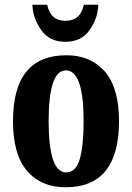

<svg xmlns="http://www.w3.org/2000/svg" viewBox="-20 -783 559 813"><path d="M258 10Q484 10 484 -270Q484 -411 424 -480Q364 -549 261 -549Q35 -549 35 -270Q35 -129 94.5 -59.5Q154 10 258 10ZM260 -53Q186 -53 186 -270Q186 -485 259 -485Q334 -485 334 -270Q334 -164 317.5 -108.5Q301 -53 260 -53ZM257 -606Q325 -606 360 -656.5Q395 -707 396 -763H335Q321 -695 257 -695Q193 -695 180 -763H117Q119 -707 154 -656.5Q189 -606 257 -606Z"/></svg>

Font: Noto Serif ExtraCondensed Extra
Style: Regular
Weight: 800
Width: 3
Designer: Monotype Design Team
Foundry: Monotype Imaging Inc.
Version: Version 1.002